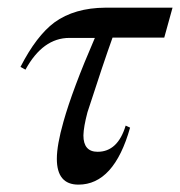

<svg xmlns="http://www.w3.org/2000/svg" viewBox="-20 -469 477 508"><path d="M277.8 -369.6Q253.9 -303.2 211.4 -171.9Q201.2 -133.3 200.7 -110.8Q200.7 -67.4 238.3 -67.4Q291.5 -67.4 312.5 -136.7L324.2 -131.3Q281.7 19.5 187.5 19.5Q130.4 19.5 130.4 -48.8Q130.4 -85.4 147.9 -147Q171.9 -232.4 231 -368.7H163.6Q93.3 -368.7 47.4 -284.7L34.2 -292Q76.2 -374 124 -409.7Q177.2 -448.2 258.8 -448.7H436.5L414.6 -369.6Z"/></svg>

Font: Accordance
Style: Italic
Weight: 400
Italic angle: -11°
Version: Version 1.2 (build January 31, 2020) Miklal Software Solutio